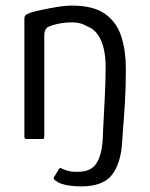

<svg xmlns="http://www.w3.org/2000/svg" viewBox="-20 -496 535 685"><path d="M75 0Q72 0 69.5 -1.5Q67 -3 67 -8Q67 -114 67 -219.5Q67 -325 67 -431Q67 -437 71 -441.5Q75 -446 89 -451Q102 -455 127.5 -460.5Q153 -466 182.5 -471Q212 -476 237 -476Q314 -476 355.5 -446Q397 -416 413 -365Q429 -314 429 -252Q429 -183 425.5 -125.5Q422 -68 417 -14Q416 -5 414 -2.5Q412 0 403 0Q393 0 382 0Q371 0 360 0Q352 0 349 -2Q346 -4 347 -12Q347 -17 348 -36Q349 -55 350.5 -83Q352 -111 353.5 -142Q355 -173 356 -202.5Q357 -232 357 -254Q357 -295 349.5 -325Q342 -355 327.5 -374.5Q313 -394 289 -403Q269 -415 244 -416Q219 -417 194.5 -412.5Q170 -408 152 -400Q147 -398 142.5 -390.5Q138 -383 138 -367Q138 -286 138 -194.5Q138 -103 138 -9Q138 -6 137 -3Q136 0 132 0Q117 0 103 0Q89 0 75 0ZM422 -82 416 8Q412 84 380.5 126.5Q349 169 269 169Q248 169 227 166Q206 163 190 156Q182 151 175.5 146.5Q169 142 174 134L189 109Q192 104 194.5 103.5Q197 103 202 106Q214 112 229 115Q244 118 257 117Q303 117 322.5 89Q342 61 346 8L352 -82Z"/></svg>

Font: Glory Thin
Style: Regular
Weight: 400
Version: Version 1.011